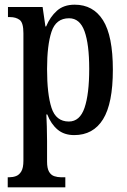

<svg xmlns="http://www.w3.org/2000/svg" viewBox="-20 -566 543 820"><path d="M13 234V191H20Q35 191 48.5 186Q62 181 71 166Q80 151 80 120V-424Q80 -469 64 -481Q48 -493 23 -493H14V-536H162L174 -453H177Q194 -494 223 -520Q252 -546 299 -546Q378 -546 420 -479.5Q462 -413 462 -268Q462 -124 420 -56.5Q378 11 297 11Q254 11 226 -12.5Q198 -36 182 -77H178Q179 -54 180 -25.5Q181 3 181 37V124Q181 153 189.5 167.5Q198 182 212 186.5Q226 191 240 191H259V234ZM274 -47Q321 -47 341 -105.5Q361 -164 361 -272Q361 -377 341 -432.5Q321 -488 275 -488Q219 -488 200 -430.5Q181 -373 181 -271Q181 -164 200 -105.5Q219 -47 274 -47Z"/></svg>

Font: Noto Serif Hebrew ExtraCondensed Medium
Style: Regular
Weight: 500
Width: 2
Designer: Monotype Design Team
Foundry: Monotype Imaging Inc.
Version: Version 2.004; ttfautohint (v1.8.4.7-5d5b)